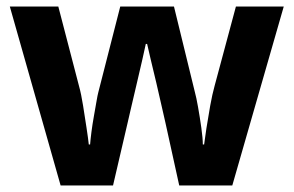

<svg xmlns="http://www.w3.org/2000/svg" viewBox="-20 -566 896 586"><path d="M527 0 485 -191Q481 -208 473.5 -241.5Q466 -275 457 -313.5Q448 -352 440 -384.5Q432 -417 429 -432H425Q422 -417 414.5 -384.5Q407 -352 398 -313.5Q389 -275 381 -241Q373 -207 369 -189L325 0H165L10 -546H158L221 -304Q228 -279 233.5 -244Q239 -209 244 -176.5Q249 -144 251 -125H255Q256 -139 259 -162.5Q262 -186 266.5 -211Q271 -236 274.5 -256.5Q278 -277 280 -284L347 -546H511L575 -284Q579 -270 584.5 -239Q590 -208 594.5 -176Q599 -144 599 -125H603Q605 -142 610 -174.5Q615 -207 621.5 -243Q628 -279 635 -304L700 -546H846L689 0Z"/></svg>

Font: Noto IKEA Simplified Chinese
Style: Bold
Weight: 700
Designer: Monotype Design Team
Foundry: Monotype Imaging Inc.
Version: Version 1.100